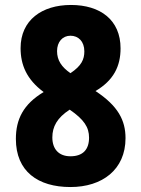

<svg xmlns="http://www.w3.org/2000/svg" viewBox="-20 -744 570 774"><path d="M264 10C392 10 486 -60 486 -187C486 -259 456 -317 365 -377C438 -420 466 -477 466 -549C466 -664 384 -724 266 -724C149 -724 63 -663 63 -550C63 -483 87 -424 156 -373C74 -324 44 -263 44 -184C44 -53 133 10 264 10ZM264 -449C228 -474 210 -501 210 -538C210 -575 232 -600 264 -600C296 -600 320 -577 320 -537C320 -505 309 -479 264 -449ZM264 -114C217 -114 191 -143 191 -190C191 -233 210 -269 261 -302C319 -262 339 -231 339 -189C339 -142 315 -114 264 -114Z"/></svg>

Font: Noto Sans Mono Condensed ExtraBold
Style: Regular
Weight: 800
Width: 3
Designer: Monotype Design Team
Foundry: Monotype Imaging Inc.
Version: Version 2.014